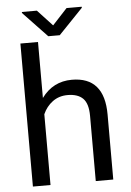

<svg xmlns="http://www.w3.org/2000/svg" viewBox="-60 -958 684 1003"><g transform="rotate(-5 281.5 -457.0)"><path d="M163.6 0H71.3V-750H163.6V-456.5Q223.1 -538.1 322.3 -538.1Q492.7 -538.1 492.7 -340.8V0H400.9V-341.8Q400.9 -406.2 373.8 -433.3Q346.7 -460.4 293 -460.4Q248 -460.4 214.6 -435.8Q181.2 -411.1 163.6 -371.1ZM93.3 -908.2V-913.6H171.9L250 -829.6L327.6 -913.6H407.2V-908.2L279.8 -775.4H219.7Z"/></g></svg>

Font: Bert Sans Medium
Style: Regular
Weight: 500
Designer: Christian Robertson, Adam Twardoch, & Cristiano Sobral
Foundry: Google
Version: Version 12.135;January 10, 2020;FontCreator 12.0.0.2547 64-b